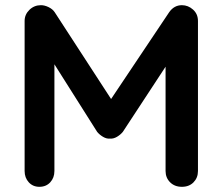

<svg xmlns="http://www.w3.org/2000/svg" viewBox="-20 -721 859 741"><path d="M138 -701Q152 -701 167.5 -693.5Q183 -686 191 -674L434 -300L384 -302L633 -674Q652 -701 682 -701Q706 -701 725 -684Q744 -667 744 -640V-61Q744 -35 727 -17.5Q710 0 682 0Q654 0 636.5 -17.5Q619 -35 619 -61V-532L658 -523L454 -212Q445 -201 431.5 -193Q418 -185 404 -186Q391 -185 377.5 -193Q364 -201 355 -212L164 -514L190 -567V-61Q190 -35 174 -17.5Q158 0 132 0Q107 0 91 -17.5Q75 -35 75 -61V-640Q75 -665 93.5 -683Q112 -701 138 -701Z"/></svg>

Font: Quicksand Light
Style: Bold
Weight: 700
Version: Version 3.004